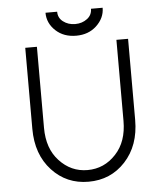

<svg xmlns="http://www.w3.org/2000/svg" viewBox="-59 -921 831 984"><g transform="rotate(-5 357.0 -429.0)"><path d="M212 -870Q212 -816 254 -777Q295 -739 359 -739Q422 -739 463 -777Q506 -817 506 -870H446Q446 -838 421 -819Q395 -799 359 -799Q323 -799 297 -819Q272 -838 272 -870ZM93 -700V-283Q93 -151 169 -69Q244 12 357 12Q471 12 546 -69Q622 -151 622 -283V-700H562V-283Q562 -176 503 -113Q443 -48 357 -48Q272 -48 212 -113Q153 -176 153 -283V-700Z"/></g></svg>

Font: Unageo Variable
Style: Regular
Weight: 300
Designer: Richard Sepsi
Foundry: Richard Sepsi
Version: Version 2.200